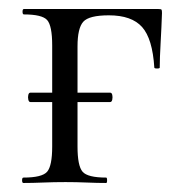

<svg xmlns="http://www.w3.org/2000/svg" viewBox="-20 -406 412 426"><path d="M47.4 -179.6Q44 -179.6 42.8 -185Q41.6 -190.4 42.8 -195.4Q44 -200.4 47.4 -200.4H224.4Q228 -200.4 229.1 -195.4Q230.2 -190.4 229.1 -185Q228 -179.6 224.4 -179.6ZM331.2 -386Q337.4 -386 338.4 -384.5Q339.4 -383 339.4 -377Q338.4 -347 336.4 -311.5Q334.4 -276 334.4 -256Q334.4 -254 328.5 -254Q322.6 -254 322.4 -256Q318.4 -320.2 295.2 -346.1Q272 -372 221.6 -372Q177.6 -372 164.8 -357.8Q152 -343.6 152 -303V-81Q152 -38 163.2 -25Q174.4 -12 215.6 -12Q217.6 -12 217.6 -6Q217.6 0 215.6 0Q196.2 0 172.7 -1Q149.2 -2 125.4 -2Q99.8 -2 75.7 -1Q51.6 0 32 0Q29 0 29 -6Q29 -12 32 -12Q73.4 -12 84.6 -25Q95.8 -38 95.8 -81V-305Q95.8 -349 84.6 -361.5Q73.4 -374 33 -374Q30 -374 30 -380Q30 -386 33 -386Z"/></svg>

Font: Cormorant Infant Light
Style: Regular
Weight: 300
Designer: Christian Thalmann (Catharsis Fonts)
Foundry: Catharsis Fonts
Version: Version 4.001